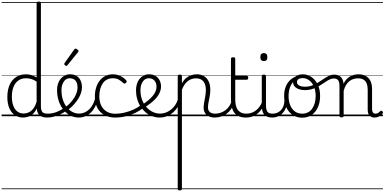

<svg xmlns="http://www.w3.org/2000/svg" viewBox="-20 -1440 4767 2380"><path d="M265 17Q209 17 165 -12Q121 -41 96 -98Q71 -155 71 -238Q71 -288 80.5 -331Q90 -374 109 -408.5Q128 -443 156 -467.5Q184 -492 220.5 -505.5Q257 -519 302 -519Q336 -519 368.5 -509.5Q401 -500 434 -480V-1401Q434 -1411 440.5 -1415.5Q447 -1420 461 -1420Q475 -1420 481 -1415.5Q487 -1411 487 -1401V-129Q487 -73 504.5 -52Q522 -31 572 -31Q581 -31 585.5 -23.5Q590 -16 589.5 -7Q589 2 583 9.5Q577 17 566 17Q534 17 510 10Q486 3 470.5 -11Q455 -25 446.5 -45.5Q438 -66 437 -92L436 -96Q414 -50 384.5 -25Q355 0 324 8.5Q293 17 265 17ZM274 -33Q306 -33 336.5 -47Q367 -61 392.5 -93Q418 -125 434 -181V-428Q399 -452 367 -461Q335 -470 302 -470Q270 -470 243 -460.5Q216 -451 194.5 -432Q173 -413 158 -385.5Q143 -358 135 -322Q127 -286 127 -242Q127 -180 143.5 -133Q160 -86 193 -59.5Q226 -33 274 -33ZM0 895H628V905H0ZM0 -20H628V0H0ZM0 -505H628V-500H0ZM0 -1415H628V-1405H0Z M566 17Q553 17 547.5 9.5Q542 2 543.5 -7Q545 -16 552.5 -23.5Q560 -31 572 -31Q628 -31 682 -52Q736 -73 780 -105Q788 -110 794.5 -107Q801 -104 805.5 -96.5Q810 -89 810 -80.5Q810 -72 803 -67Q769 -43 729 -24Q689 -5 647.5 6Q606 17 566 17ZM628 895V905ZM628 -20V0ZM628 -505V-500ZM628 -1415V-1405Z M783 -106Q806 -122 826.5 -140.5Q847 -159 864 -180Q888 -207 905 -236.5Q922 -266 931.5 -295.5Q941 -325 941 -355Q941 -414 915 -442Q889 -470 843 -470Q833 -470 827.5 -477.5Q822 -485 823 -494.5Q824 -504 830 -511.5Q836 -519 847 -519Q900 -519 933 -496.5Q966 -474 981 -437Q996 -400 996 -358Q996 -324 984.5 -288.5Q973 -253 952 -218.5Q931 -184 902 -152Q883 -129 859.5 -108Q836 -87 811 -69ZM628 895H1072V905H628ZM628 -20H1072V0H628ZM628 -505H1072V-500H628ZM628 -1415H1072V-1405H628Z M957 17Q910 17 869.5 0Q829 -17 795.5 -48Q762 -79 737.5 -121.5Q713 -164 700 -214.5Q687 -265 687 -321Q687 -364 698.5 -400.5Q710 -437 732 -463.5Q754 -490 783 -504.5Q812 -519 847 -519Q858 -519 863 -511.5Q868 -504 867 -494.5Q866 -485 860 -477.5Q854 -470 843 -470Q821 -470 803 -459.5Q785 -449 771.5 -429.5Q758 -410 750 -383Q742 -356 742 -323Q742 -257 759.5 -203.5Q777 -150 807.5 -111.5Q838 -73 877 -52.5Q916 -32 958 -32Q1006 -32 1046 -55Q1086 -78 1114.5 -119Q1143 -160 1158 -216Q1160 -224 1169 -225.5Q1178 -227 1185.5 -222.5Q1193 -218 1191 -208Q1180 -156 1158 -114.5Q1136 -73 1105 -43.5Q1074 -14 1036.5 1.5Q999 17 957 17ZM1072 895V905ZM1072 -20V0ZM1072 -505V-500ZM1072 -1415V-1405Z M803 -623Q796 -623 786 -631Q776 -639 776 -647Q776 -649 777.5 -651.5Q779 -654 781 -659L900 -827Q903 -832 907 -834.5Q911 -837 917 -837Q923 -837 931.5 -832Q940 -827 946.5 -820.5Q953 -814 953 -808Q953 -803 952 -800.5Q951 -798 947 -793L816 -632Q810 -623 803 -623Z M1410 17Q1292 17 1224 -52Q1156 -121 1156 -243Q1156 -303 1171.5 -353.5Q1187 -404 1216 -441Q1245 -478 1286.5 -498.5Q1328 -519 1381 -519Q1427 -519 1471 -499Q1515 -479 1546 -442Q1551 -435 1550.5 -428.5Q1550 -422 1541 -413Q1532 -404 1524 -404Q1516 -404 1510 -410Q1480 -437 1451.5 -453.5Q1423 -470 1378 -470Q1340 -470 1309 -455Q1278 -440 1256.5 -410.5Q1235 -381 1223 -339.5Q1211 -298 1211 -245Q1211 -179 1235.5 -130.5Q1260 -82 1304.5 -56Q1349 -30 1411 -30Q1421 -30 1427 -23Q1433 -16 1433 -6.5Q1433 3 1427.5 10Q1422 17 1410 17ZM1072 895H1607V905H1072ZM1072 -20H1607V0H1072ZM1072 -505H1607V-500H1072ZM1072 -1415H1607V-1405H1072Z M1409 17Q1397 17 1391 10Q1385 3 1385 -6.5Q1385 -16 1391.5 -23Q1398 -30 1410 -30Q1466 -30 1524 -44Q1582 -58 1636 -82.5Q1690 -107 1733 -141Q1742 -148 1750 -145.5Q1758 -143 1763 -136Q1768 -129 1768 -120Q1768 -111 1760 -104Q1714 -68 1657 -40.5Q1600 -13 1537 2Q1474 17 1409 17ZM1607 895V905ZM1607 -20V0ZM1607 -505V-500ZM1607 -1415V-1405Z M1740 -140Q1782 -167 1815 -194Q1848 -221 1871.5 -249Q1895 -277 1907.5 -305.5Q1920 -334 1920 -364Q1920 -414 1894 -442Q1868 -470 1822 -470Q1812 -470 1806.5 -477.5Q1801 -485 1802 -494.5Q1803 -504 1809 -511.5Q1815 -519 1826 -519Q1879 -519 1912 -496.5Q1945 -474 1960.5 -440Q1976 -406 1976 -369Q1976 -341 1967.5 -314Q1959 -287 1942 -260Q1925 -233 1899.5 -207Q1874 -181 1840.5 -155.5Q1807 -130 1766 -104ZM1607 895H2051V905H1607ZM1607 -20H2051V0H1607ZM1607 -505H2051V-500H1607ZM1607 -1415H2051V-1405H1607Z M1960 17Q1910 17 1865 0Q1820 -17 1784 -48Q1748 -79 1721 -121.5Q1694 -164 1680 -214.5Q1666 -265 1666 -321Q1666 -364 1677.5 -400.5Q1689 -437 1711 -463.5Q1733 -490 1762 -504.5Q1791 -519 1826 -519Q1837 -519 1842 -511.5Q1847 -504 1846 -494.5Q1845 -485 1839 -477.5Q1833 -470 1822 -470Q1800 -470 1782 -459.5Q1764 -449 1750.5 -429.5Q1737 -410 1729 -383Q1721 -356 1721 -323Q1721 -257 1741 -203.5Q1761 -150 1795.5 -111.5Q1830 -73 1873.5 -52.5Q1917 -32 1963 -32Q2015 -32 2060.5 -56Q2106 -80 2139.5 -121.5Q2173 -163 2187 -216Q2189 -225 2198 -225.5Q2207 -226 2214 -220.5Q2221 -215 2218 -203Q2204 -139 2166 -89.5Q2128 -40 2074.5 -11.5Q2021 17 1960 17ZM2051 895V905ZM2051 -20V0ZM2051 -505V-500ZM2051 -1415V-1405Z M2208 920Q2195 920 2189 915.5Q2183 911 2183 901V-496Q2183 -506 2189.5 -510.5Q2196 -515 2209 -515Q2223 -515 2229 -510.5Q2235 -506 2235 -496V-408Q2259 -450 2289.5 -474.5Q2320 -499 2353.5 -509Q2387 -519 2420 -519Q2471 -519 2508.5 -496.5Q2546 -474 2566.5 -431Q2587 -388 2587 -325Q2587 -301 2584 -278Q2581 -255 2577 -233Q2573 -211 2568.5 -190Q2564 -169 2561 -148.5Q2558 -128 2558 -109Q2558 -72 2580.5 -51.5Q2603 -31 2648 -31Q2657 -31 2661.5 -23.5Q2666 -16 2665.5 -7Q2665 2 2659 9.5Q2653 17 2641 17Q2578 17 2541 -16Q2504 -49 2504 -107Q2504 -126 2507 -146.5Q2510 -167 2514 -188.5Q2518 -210 2522 -232Q2526 -254 2529 -276.5Q2532 -299 2532 -322Q2532 -393 2501 -431Q2470 -469 2411 -469Q2385 -469 2359.5 -461.5Q2334 -454 2311 -437Q2288 -420 2269 -393Q2250 -366 2235 -327V901Q2235 911 2228.5 915.5Q2222 920 2208 920ZM2051 895H2705V905H2051ZM2051 -20H2705V0H2051ZM2051 -505H2705V-500H2051ZM2051 -1415H2705V-1405H2051Z M2640 17Q2629 17 2623.5 9.5Q2618 2 2618.5 -7Q2619 -16 2626 -23.5Q2633 -31 2646 -31Q2683 -31 2715.5 -42.5Q2748 -54 2774.5 -74Q2801 -94 2820 -121.5Q2839 -149 2849 -182Q2852 -193 2861.5 -192Q2871 -191 2877.5 -184Q2884 -177 2881 -167Q2869 -125 2847 -91.5Q2825 -58 2793.5 -33.5Q2762 -9 2723 4Q2684 17 2640 17ZM2705 895V905ZM2705 -20V0ZM2705 -505V-500ZM2705 -1415V-1405Z M3029 17Q2978 17 2942.5 2Q2907 -13 2885.5 -41.5Q2864 -70 2853.5 -110Q2843 -150 2843 -201V-711Q2843 -721 2849.5 -725.5Q2856 -730 2869 -730Q2883 -730 2889.5 -725.5Q2896 -721 2896 -711V-500H3037Q3048 -500 3052.5 -494.5Q3057 -489 3057 -476Q3057 -464 3052.5 -458Q3048 -452 3037 -452H2896V-213Q2896 -175 2902 -142Q2908 -109 2923.5 -84.5Q2939 -60 2966 -45.5Q2993 -31 3036 -31Q3046 -31 3051 -23.5Q3056 -16 3055.5 -7Q3055 2 3048.5 9.5Q3042 17 3029 17ZM2705 895H3093V905H2705ZM2705 -20H3093V0H2705ZM2705 -505H3093V-500H2705ZM2705 -1415H3093V-1405H2705Z M3028 17Q3017 17 3011.5 9.5Q3006 2 3006.5 -7Q3007 -16 3014 -23.5Q3021 -31 3034 -31Q3071 -31 3102 -43Q3133 -55 3157 -75Q3181 -95 3199 -120Q3217 -145 3227 -172Q3231 -183 3240 -182.5Q3249 -182 3255 -174.5Q3261 -167 3258 -157Q3247 -124 3227 -93Q3207 -62 3178.5 -37Q3150 -12 3112 2.5Q3074 17 3028 17ZM3093 895V905ZM3093 -20V0ZM3093 -505V-500ZM3093 -1415V-1405Z M3355 17Q3317 17 3291.5 6.5Q3266 -4 3251.5 -24Q3237 -44 3231 -72.5Q3225 -101 3225 -137V-496Q3225 -506 3231 -510.5Q3237 -515 3250 -515Q3264 -515 3270.5 -510.5Q3277 -506 3277 -496V-137Q3277 -82 3293.5 -56.5Q3310 -31 3361 -31Q3370 -31 3374.5 -23.5Q3379 -16 3378.5 -7Q3378 2 3372.5 9.5Q3367 17 3355 17ZM3251 -683Q3229 -683 3218 -695.5Q3207 -708 3207 -732Q3207 -757 3218 -769.5Q3229 -782 3251 -782Q3272 -782 3283 -769.5Q3294 -757 3294 -732Q3295 -707 3283.5 -695Q3272 -683 3251 -683ZM3093 895H3418V905H3093ZM3093 -20H3418V0H3093ZM3093 -505H3418V-500H3093ZM3093 -1415H3418V-1405H3093Z M3353 17Q3342 17 3336.5 9.5Q3331 2 3331.5 -7Q3332 -16 3339 -23.5Q3346 -31 3359 -31Q3392 -31 3418.5 -43Q3445 -55 3464 -76Q3483 -97 3493.5 -125Q3504 -153 3505 -186Q3506 -198 3515 -201.5Q3524 -205 3532.5 -201.5Q3541 -198 3540 -186Q3539 -142 3524.5 -104.5Q3510 -67 3485.5 -40Q3461 -13 3427 2Q3393 17 3353 17ZM3418 895V905ZM3418 -20V0ZM3418 -505V-500ZM3418 -1415V-1405Z M3726 19Q3658 19 3607 -15.5Q3556 -50 3529 -110.5Q3502 -171 3502 -250Q3502 -308 3518 -354.5Q3534 -401 3564.5 -435Q3595 -469 3638 -487Q3681 -505 3735 -505Q3743 -505 3745.5 -498Q3748 -491 3745.5 -483.5Q3743 -476 3734 -476Q3702 -476 3674.5 -465.5Q3647 -455 3625 -435Q3603 -415 3588 -387Q3573 -359 3565 -324.5Q3557 -290 3557 -250Q3557 -185 3577.5 -135.5Q3598 -86 3635.5 -58.5Q3673 -31 3726 -31Q3765 -31 3796 -46.5Q3827 -62 3848.5 -91.5Q3870 -121 3881.5 -161.5Q3893 -202 3893 -250Q3893 -321 3869.5 -371Q3846 -421 3809.5 -446.5Q3773 -472 3734 -472Q3722 -472 3715.5 -479Q3709 -486 3709 -495.5Q3709 -505 3715.5 -512Q3722 -519 3734 -519Q3789 -519 3838 -487Q3887 -455 3917.5 -394.5Q3948 -334 3948 -250Q3948 -202 3938 -161Q3928 -120 3909 -87Q3890 -54 3862.5 -30Q3835 -6 3801 6.5Q3767 19 3726 19ZM3418 895H4019V905H3418ZM3418 -20H4019V0H3418ZM3418 -505H4019V-500H3418ZM3418 -1415H4019V-1405H3418Z M3755 -323Q3720 -323 3687 -334Q3654 -345 3633 -367.5Q3612 -390 3612 -427Q3612 -454 3627 -474.5Q3642 -495 3669 -507Q3696 -519 3733 -519Q3745 -519 3751.5 -512Q3758 -505 3758 -495.5Q3758 -486 3751.5 -479Q3745 -472 3733 -472Q3699 -472 3680 -459.5Q3661 -447 3661 -423Q3661 -403 3674.5 -390Q3688 -377 3710.5 -371Q3733 -365 3758 -365Q3807 -365 3847.5 -380Q3888 -395 3924 -417.5Q3960 -440 3992.5 -462.5Q4025 -485 4057 -500Q4089 -515 4123 -515Q4135 -515 4141 -508Q4147 -501 4146 -491.5Q4145 -482 4138.5 -474.5Q4132 -467 4119 -467Q4089 -467 4061 -452.5Q4033 -438 4002 -416.5Q3971 -395 3935.5 -373.5Q3900 -352 3855.5 -337.5Q3811 -323 3755 -323ZM4019 895H4057V905H4019ZM4019 -20H4057V0H4019ZM4019 -505H4057V-500H4019ZM4019 -1415H4057V-1405H4019Z M4213 15Q4200 15 4194 10.5Q4188 6 4188 -4V-374Q4188 -424 4171 -445.5Q4154 -467 4120 -467Q4110 -467 4105.5 -474.5Q4101 -482 4101 -491.5Q4101 -501 4106.5 -508Q4112 -515 4122 -515Q4150 -515 4170.5 -507Q4191 -499 4205.5 -484.5Q4220 -470 4228 -450Q4236 -430 4238 -405V-401Q4254 -435 4275 -457.5Q4296 -480 4321 -493.5Q4346 -507 4372.5 -513Q4399 -519 4425 -519Q4473 -519 4510.5 -500Q4548 -481 4570 -440.5Q4592 -400 4592 -334V-94Q4592 -74 4596 -60Q4600 -46 4609.5 -38.5Q4619 -31 4634 -31Q4644 -31 4654 -34Q4664 -37 4674 -44.5Q4684 -52 4694 -62Q4700 -68 4706.5 -67.5Q4713 -67 4720 -60Q4726 -54 4727 -47.5Q4728 -41 4723 -34Q4712 -19 4695.5 -7Q4679 5 4661 11Q4643 17 4623 17Q4603 17 4587 10.5Q4571 4 4560 -8Q4549 -20 4543.5 -38.5Q4538 -57 4538 -82V-326Q4538 -371 4526 -403Q4514 -435 4487.5 -452Q4461 -469 4418 -469Q4391 -469 4363.5 -461Q4336 -453 4312.5 -435Q4289 -417 4270.5 -387.5Q4252 -358 4240 -314V-4Q4240 6 4233.5 10.5Q4227 15 4213 15ZM4056 895H4727V905H4056ZM4056 -20H4727V0H4056ZM4056 -505H4727V-500H4056ZM4056 -1415H4727V-1405H4056Z"/></svg>

Font: Playwrite BE WAL Guides
Style: Regular
Weight: 400
Designer: Veronika Burian, José Scaglione
Foundry: TypeTogether
Version: Version 1.003